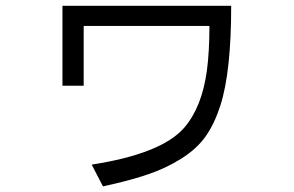

<svg xmlns="http://www.w3.org/2000/svg" viewBox="-20 -582 1040 680"><path d="M201.2 -278.3V-561.5H798.8Q798.8 -328.1 760.7 -209Q739.3 -142.6 708 -98.6Q676.8 -54.7 622.6 -20.5Q568.4 13.7 503.9 35.6Q439.5 57.6 344.7 78.1L304.7 1Q550.8 -37.1 631.8 -128.9Q695.3 -202.1 712.9 -333Q721.7 -399.4 721.7 -490.2H276.4V-278.3Z"/></svg>

Font: GenEi M Gothic v2 Regular
Style: Regular
Weight: 400
Version: Version 2.0